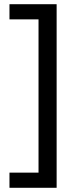

<svg xmlns="http://www.w3.org/2000/svg" viewBox="-20 -734 369 912"><path d="M25 86H163V-642H25V-714H249V158H25Z"/></svg>

Font: Noto Sans NKo Unjoined
Style: Regular
Weight: 400
Designer: Monotype Design Team
Foundry: Monotype Imaging Inc.
Version: Version 2.004